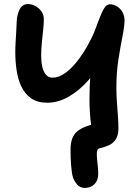

<svg xmlns="http://www.w3.org/2000/svg" viewBox="-20 -732 689 942"><path d="M397 190Q373 190 359 174Q345 158 338 138Q332 119 329 81Q326 43 326 2Q326 -61 359.5 -88Q393 -115 455 -125L439 -54Q431 -86 427 -118Q423 -150 421 -181.5Q419 -213 419 -243Q419 -310 423.5 -361.5Q428 -413 434.5 -452.5Q441 -492 450 -522L496 -462Q463 -395 417 -342Q371 -289 318.5 -258.5Q266 -228 212 -228Q164 -228 133 -249.5Q102 -271 85 -307Q68 -343 61.5 -387Q55 -431 55 -476Q55 -499 56.5 -523.5Q58 -548 59.5 -574Q61 -600 62 -626Q63 -658 76 -685Q89 -712 117 -712Q136 -712 153.5 -702.5Q171 -693 183 -676.5Q195 -660 195 -637Q195 -617 192 -587.5Q189 -558 185.5 -525Q182 -492 182 -458Q182 -428 187.5 -404Q193 -380 205.5 -365.5Q218 -351 238 -351Q268 -351 299 -373Q330 -395 357.5 -430Q385 -465 407.5 -504.5Q430 -544 444 -579Q458 -616 469.5 -646Q481 -676 492.5 -693.5Q504 -711 519 -711Q538 -711 554.5 -700.5Q571 -690 581 -672Q591 -654 591 -632Q591 -604 581 -554Q571 -504 561 -440Q551 -376 551 -303Q551 -268 553.5 -232.5Q556 -197 558.5 -163.5Q561 -130 561 -102Q561 -68 548 -48.5Q535 -29 515.5 -20Q496 -11 475 -6Q461 -4 458 4Q455 12 455 23Q455 43 458.5 71Q462 99 462 121Q462 153 443.5 171.5Q425 190 397 190Z"/></svg>

Font: Shantell Sans SemiBold
Style: Regular
Weight: 600
Designer: Stephen Nixon, Anya Danilova, Shantell Martin
Foundry: Arrow Type
Version: Version 1.011;[c5ecc13dd]